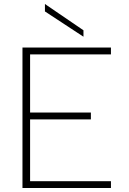

<svg xmlns="http://www.w3.org/2000/svg" viewBox="-20 -937 645 957"><path d="M204 -917 396 -786V-754L204 -880ZM533 -666H130V-376H433V-342H130V-34H533V0H92V-700H533Z"/></svg>

Font: Albert Sans ExtraLight
Style: Regular
Weight: 250
Designer: Andreas Rasmussen
Foundry: a.Foundry
Version: Version 1.025